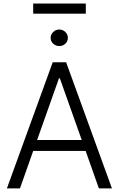

<svg xmlns="http://www.w3.org/2000/svg" viewBox="-20 -1056 666 1076"><path d="M18.6 0 275.4 -707H350.6L607.4 0H534.2L460 -210H166L91.8 0ZM438 -271.5 315.4 -617.2H310.5L188 -271.5ZM263.7 -843.8Q263.7 -862.8 278.1 -876.7Q292.5 -890.6 312.5 -890.6Q332 -890.6 346.2 -876.7Q360.4 -862.8 360.4 -843.8Q360.4 -824.7 346.4 -811.3Q332.5 -797.9 312.5 -797.9Q292.5 -797.9 278.1 -811.3Q263.7 -824.7 263.7 -843.8ZM460.9 -979.5H166V-1036.1H460.9Z"/></svg>

Font: Pretendard GOV Light
Style: Regular
Weight: 300
Designer: Base glyphs from Inter by Rasmus Andersson; Hangeul glyphs from Noto Sans CJK(Source Han Sans) by Jang Soo-young and Kan
Foundry: Kil Hyung-jin
Version: Version 1.309